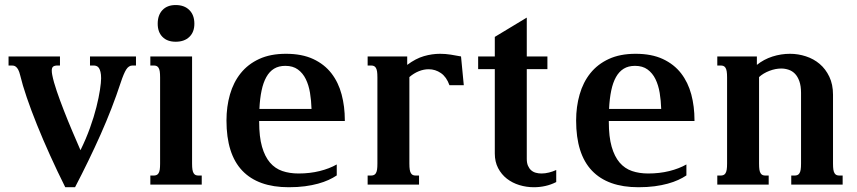

<svg xmlns="http://www.w3.org/2000/svg" viewBox="-20 -747 3468 777"><path d="M244.1 10.7Q211.9 -53.7 182.9 -117.9Q153.8 -182.1 129.9 -241.5Q106 -300.8 88.4 -352.3Q70.8 -403.8 61.5 -442.9Q58.1 -457 53.7 -465.1Q49.3 -473.1 44.4 -476.8Q39.6 -480.5 35.2 -481.2Q30.8 -481.9 27.8 -481.9H14.6V-518.6H222.7V-481.9H213.4Q200.7 -481.9 195.1 -477.5Q189.5 -473.1 189.5 -461.4Q189.5 -453.1 191.4 -443.8Q196.8 -416 209.7 -378.2Q222.7 -340.3 238.8 -299.1Q254.9 -257.8 272.5 -216.3Q290 -174.8 305.7 -139.2Q328.1 -184.6 344.2 -229.5Q360.4 -274.4 370.1 -313.5Q379.9 -352.5 384.5 -383.1Q389.2 -413.6 389.2 -430.2Q389.2 -445.8 386.7 -455.8Q384.3 -465.8 380.4 -471.7Q376.5 -477.5 370.8 -479.7Q365.2 -481.9 359.4 -481.9H344.2V-518.6H530.3V-481.9H516.1Q501 -481.9 490.7 -465.6Q480.5 -449.2 468.8 -413.6Q434.1 -308.1 387.2 -202.9Q340.3 -97.7 283.7 10.7Z M588.4 -518.6H757.3V-85Q757.3 -69.8 758.8 -60.5Q760.3 -51.3 763.7 -45.9Q767.1 -40.5 771.7 -38.6Q776.4 -36.6 783.2 -36.6H796.4V0H588.4V-36.6H602.1Q608.4 -36.6 613.3 -38.6Q618.2 -40.5 621.6 -45.9Q625 -51.3 626.5 -60.5Q627.9 -69.8 627.9 -85V-433.6Q627.9 -448.7 626.5 -458Q625 -467.3 621.6 -472.7Q618.2 -478 613.3 -480Q608.4 -481.9 602.1 -481.9H588.4ZM618.2 -650.9Q618.2 -686 637.5 -706.3Q656.7 -726.6 690.9 -726.6Q726.1 -726.6 746.3 -706.3Q766.6 -686 766.6 -650.9Q766.6 -617.2 746.3 -597.7Q726.1 -578.1 690.9 -578.1Q656.7 -578.1 637.5 -597.7Q618.2 -617.2 618.2 -650.9Z M1137.2 -529.3Q1202.1 -529.3 1247.6 -508.1Q1293 -486.8 1321.3 -450.2Q1349.6 -413.6 1362.5 -364.7Q1375.5 -315.9 1375.5 -260.3V-257.3H1028.8V-253.9Q1028.8 -193.4 1040.3 -153.3Q1051.8 -113.3 1072.5 -89.1Q1093.3 -64.9 1122.6 -54.9Q1151.9 -44.9 1188 -44.9Q1233.9 -44.9 1273.4 -54.7Q1313 -64.5 1342.8 -81.5V-37.1Q1328.1 -27.3 1309.6 -18.8Q1291 -10.3 1267.1 -3.7Q1243.2 2.9 1213.9 6.8Q1184.6 10.7 1148.4 10.7Q1024.4 10.7 960.4 -56.4Q896.5 -123.5 896.5 -259.3Q896.5 -315.4 910.6 -364.7Q924.8 -414.1 954.1 -450.7Q983.4 -487.3 1028.8 -508.3Q1074.2 -529.3 1137.2 -529.3ZM1240.7 -306.2Q1239.7 -339.8 1234.6 -371.1Q1229.5 -402.3 1217.5 -426.8Q1205.6 -451.2 1185.5 -465.8Q1165.5 -480.5 1134.8 -480.5Q1107.9 -480.5 1089.1 -469Q1070.3 -457.5 1057.9 -435.3Q1045.4 -413.1 1038.6 -380.6Q1031.7 -348.1 1029.8 -306.2Z M1636.7 -435.1V-85Q1636.7 -69.8 1638.2 -60.5Q1639.6 -51.3 1643.1 -45.9Q1646.5 -40.5 1651.1 -38.6Q1655.8 -36.6 1662.6 -36.6H1675.8V0H1467.8V-36.6H1481.4Q1487.8 -36.6 1492.7 -38.6Q1497.6 -40.5 1501 -45.9Q1504.4 -51.3 1505.9 -60.5Q1507.3 -69.8 1507.3 -85V-433.6Q1507.3 -448.7 1505.9 -458Q1504.4 -467.3 1501 -472.7Q1497.6 -478 1492.7 -480Q1487.8 -481.9 1481.4 -481.9H1467.8V-518.6H1627.9V-484.4Q1662.6 -510.3 1695.6 -519.8Q1728.5 -529.3 1760.7 -529.3Q1782.7 -529.3 1804 -525.9Q1825.2 -522.5 1845.7 -518.6L1856.9 -402.3H1798.8Q1787.1 -435.5 1764.4 -451.2Q1741.7 -466.8 1714.8 -466.8Q1694.8 -466.8 1674.8 -458.7Q1654.8 -450.7 1636.7 -435.1Z M1915 -467.3V-518.6H1982.4V-597.7L2111.8 -675.8V-518.6H2195.3V-467.3H2111.8V-104Q2111.8 -87.4 2116.7 -76.2Q2121.6 -64.9 2129.6 -57.9Q2137.7 -50.8 2148.4 -47.9Q2159.2 -44.9 2171.4 -44.9Q2186 -44.9 2201.7 -48.8Q2217.3 -52.7 2231 -59.1V-10.3Q2210 0.5 2187 5.6Q2164.1 10.7 2140.6 10.7Q2110.4 10.7 2081.8 2Q2053.2 -6.8 2031.2 -23.9Q2009.3 -41 1995.8 -66.7Q1982.4 -92.3 1982.4 -126V-467.3Z M2552.2 -529.3Q2617.2 -529.3 2662.6 -508.1Q2708 -486.8 2736.3 -450.2Q2764.6 -413.6 2777.6 -364.7Q2790.5 -315.9 2790.5 -260.3V-257.3H2443.8V-253.9Q2443.8 -193.4 2455.3 -153.3Q2466.8 -113.3 2487.5 -89.1Q2508.3 -64.9 2537.6 -54.9Q2566.9 -44.9 2603 -44.9Q2648.9 -44.9 2688.5 -54.7Q2728 -64.5 2757.8 -81.5V-37.1Q2743.2 -27.3 2724.6 -18.8Q2706.1 -10.3 2682.1 -3.7Q2658.2 2.9 2628.9 6.8Q2599.6 10.7 2563.5 10.7Q2439.5 10.7 2375.5 -56.4Q2311.5 -123.5 2311.5 -259.3Q2311.5 -315.4 2325.7 -364.7Q2339.8 -414.1 2369.1 -450.7Q2398.4 -487.3 2443.8 -508.3Q2489.3 -529.3 2552.2 -529.3ZM2655.8 -306.2Q2654.8 -339.8 2649.7 -371.1Q2644.5 -402.3 2632.6 -426.8Q2620.6 -451.2 2600.6 -465.8Q2580.6 -480.5 2549.8 -480.5Q2522.9 -480.5 2504.2 -469Q2485.4 -457.5 2472.9 -435.3Q2460.4 -413.1 2453.6 -380.6Q2446.8 -348.1 2444.8 -306.2Z M3051.8 -85Q3051.8 -69.8 3053.2 -60.5Q3054.7 -51.3 3058.1 -45.9Q3061.5 -40.5 3066.2 -38.6Q3070.8 -36.6 3077.6 -36.6H3090.8V0H2882.8V-36.6H2896.5Q2902.8 -36.6 2907.7 -38.6Q2912.6 -40.5 2916 -45.9Q2919.4 -51.3 2920.9 -60.5Q2922.4 -69.8 2922.4 -85V-433.6Q2922.4 -448.7 2920.9 -458Q2919.4 -467.3 2916 -472.7Q2912.6 -478 2907.7 -480Q2902.8 -481.9 2896.5 -481.9H2882.8V-518.6H3043V-484.4Q3070.8 -506.8 3105.7 -518.1Q3140.6 -529.3 3177.2 -529.3Q3210 -529.3 3241.5 -519Q3272.9 -508.8 3297.1 -488.3Q3321.3 -467.8 3336.2 -436.5Q3351.1 -405.3 3351.1 -363.8V-85Q3351.1 -69.8 3352.5 -60.5Q3354 -51.3 3357.4 -45.9Q3360.8 -40.5 3365.5 -38.6Q3370.1 -36.6 3377 -36.6H3390.1V0H3182.1V-36.6H3195.8Q3202.1 -36.6 3207 -38.6Q3211.9 -40.5 3215.3 -45.9Q3218.8 -51.3 3220.2 -60.5Q3221.7 -69.8 3221.7 -85V-371.1Q3221.7 -399.4 3214.8 -418.5Q3208 -437.5 3197 -448.7Q3186 -460 3171.4 -464.8Q3156.7 -469.7 3141.6 -469.7Q3118.2 -469.7 3093.5 -460.2Q3068.8 -450.7 3051.8 -435.1Z"/></svg>

Font: Arian AMU Serif
Style: Bold
Weight: 700
Designer: Ruben Hakobyan (Tarumian)
Foundry: Ruben Hakobyan (Tarumian)
Version: Version 1.002